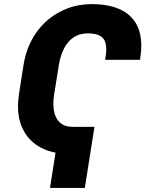

<svg xmlns="http://www.w3.org/2000/svg" viewBox="-20 -741 710 937"><path d="M73 -284C67 -245 66 -210 71 -177C86 -84 147 -16 251 4L224 176H394L441 -122H334C315 -122 299 -126 286 -133C247 -156 233 -207 244 -279L267 -422C281 -510 324 -578 407 -578C486 -578 508 -545 495 -462L493 -449H663L665 -462C692 -635 600 -721 429 -721C386 -721 345 -714 307 -699C198 -657 117 -561 95 -425Z"/></svg>

Font: Asimov Pro
Style: UltObl
Weight: 900
Designer: Google
Version: Version 2.000980; 2014